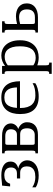

<svg xmlns="http://www.w3.org/2000/svg" viewBox="984 -1552 768 2775"><g transform="rotate(-90 1367.5 -165.0)"><path d="M221.7 -486.3Q200.2 -486.3 181.4 -482.2Q162.6 -478 146.7 -468.5Q130.9 -459 118.9 -442.6Q106.9 -426.3 99.1 -402.3H60.1L71.8 -518.6Q88.4 -518.6 105.5 -520.3Q122.6 -522 140.4 -523.9Q158.2 -525.9 177.5 -527.6Q196.8 -529.3 217.8 -529.3Q315.9 -529.3 367.7 -494.4Q419.4 -459.5 419.4 -397.9Q419.4 -350.6 393.1 -323.2Q366.7 -295.9 320.3 -284.7Q351.6 -278.3 374 -264.9Q396.5 -251.5 410.4 -233.9Q424.3 -216.3 430.9 -195.8Q437.5 -175.3 437.5 -154.3Q437.5 -121.1 423.3 -91.1Q409.2 -61 381.6 -38.3Q354 -15.6 313 -2.4Q272 10.7 218.8 10.7Q196.3 10.7 173.3 8.5Q150.4 6.3 128.4 1.2Q106.4 -3.9 85.7 -12Q64.9 -20 47.4 -32.2V-81.5Q83 -58.1 120.4 -47.9Q157.7 -37.6 195.3 -37.6Q222.2 -37.6 249.8 -42Q277.3 -46.4 299.8 -60.1Q322.3 -73.7 336.2 -98.4Q350.1 -123 350.1 -163.6Q350.1 -179.2 345.9 -195.8Q341.8 -212.4 331.5 -226.1Q321.3 -239.7 303.7 -248.5Q286.1 -257.3 259.3 -257.3H174.8V-303.7H253.9Q265.6 -303.7 279.5 -307.4Q293.5 -311 305.7 -320.6Q317.9 -330.1 325.9 -346.7Q334 -363.3 334 -389.6Q334 -415.5 325.4 -433.8Q316.9 -452.1 301.8 -463.9Q286.6 -475.6 266.1 -481Q245.6 -486.3 221.7 -486.3Z M538.1 0V-36.6H551.8Q558.1 -36.6 563 -38.6Q567.9 -40.5 571.3 -45.9Q574.7 -51.3 576.2 -60.5Q577.6 -69.8 577.6 -85V-433.6Q577.6 -448.7 576.2 -458Q574.7 -467.3 571.3 -472.7Q567.9 -478 563 -480Q558.1 -481.9 551.8 -481.9H538.1V-518.6H793Q836.9 -518.6 870.1 -508.8Q903.3 -499 925.8 -481.9Q948.2 -464.8 959.5 -441.7Q970.7 -418.5 970.7 -391.6Q970.7 -374 964.6 -356.9Q958.5 -339.8 947.5 -325.4Q936.5 -311 921.6 -300.5Q906.7 -290 889.6 -285.2Q910.6 -277.8 928.7 -265.6Q946.8 -253.4 960 -237.3Q973.1 -221.2 980.5 -201.4Q987.8 -181.6 987.8 -159.2Q987.8 -81.5 941.2 -40.8Q894.5 0 805.7 0ZM661.6 -303.7H809.6Q828.6 -303.7 843 -310.1Q857.4 -316.4 866.9 -328.1Q876.5 -339.8 881.3 -356Q886.2 -372.1 886.2 -391.6Q886.2 -409.7 880.6 -424.6Q875 -439.5 862.8 -450Q850.6 -460.4 832 -466.3Q813.5 -472.2 787.1 -472.2H687.5Q679.7 -472.2 674.6 -470.5Q669.4 -468.8 666.5 -464.4Q663.6 -460 662.6 -451.9Q661.6 -443.8 661.6 -430.7ZM805.7 -46.4Q823.2 -46.4 840.1 -52.2Q856.9 -58.1 870.4 -71.3Q883.8 -84.5 892.1 -105.2Q900.4 -126 900.4 -155.8Q900.4 -185.5 894 -205.1Q887.7 -224.6 876 -236.3Q864.3 -248 847.4 -252.7Q830.6 -257.3 810.1 -257.3H661.6V-87.9Q661.6 -74.7 662.6 -66.7Q663.6 -58.6 666.5 -54.2Q669.4 -49.8 674.6 -48.1Q679.7 -46.4 687.5 -46.4Z M1346.7 -529.3Q1411.6 -529.3 1456.3 -508.5Q1501 -487.8 1528.3 -451.7Q1555.7 -415.5 1567.9 -366.9Q1580.1 -318.4 1580.1 -262.7V-259.8H1193.4V-256.3Q1193.4 -195.8 1206.8 -154.1Q1220.2 -112.3 1243.9 -86.2Q1267.6 -60.1 1300.3 -48.6Q1333 -37.1 1371.6 -37.1Q1399.9 -37.1 1424.1 -39.1Q1448.2 -41 1470.2 -45.7Q1492.2 -50.3 1512.2 -58.1Q1532.2 -65.9 1552.2 -77.6V-38.1Q1540.5 -29.8 1522.2 -21.2Q1503.9 -12.7 1479.2 -5.6Q1454.6 1.5 1424.3 6.1Q1394 10.7 1357.9 10.7Q1233.9 10.7 1169.9 -56.4Q1106 -123.5 1106 -259.3Q1106 -315.4 1119.1 -364.7Q1132.3 -414.1 1161.1 -450.7Q1189.9 -487.3 1235.6 -508.3Q1281.2 -529.3 1346.7 -529.3ZM1491.2 -303.7Q1490.2 -337.4 1484.1 -369.9Q1478 -402.3 1462.4 -428.2Q1446.8 -454.1 1418.9 -470Q1391.1 -485.8 1346.7 -485.8Q1303.2 -485.8 1273.9 -470.5Q1244.6 -455.1 1226.8 -425.5Q1209 -396 1201.2 -353Q1196.8 -330.1 1194.8 -303.7Z M1810.5 -66.9Q1817.9 -61 1828.4 -55.2Q1838.9 -49.3 1852.5 -44.2Q1866.2 -39.1 1883.1 -35.9Q1899.9 -32.7 1918.9 -32.7Q2001.5 -32.7 2043.5 -88.6Q2085.4 -144.5 2085.4 -259.3Q2085.4 -325.2 2072.8 -368.2Q2060.1 -411.1 2038.8 -436.3Q2017.6 -461.4 1990.2 -471.2Q1962.9 -481 1933.6 -481Q1913.1 -481 1895.5 -477.3Q1877.9 -473.6 1863 -467.5Q1848.1 -461.4 1835.2 -453.4Q1822.3 -445.3 1810.5 -436ZM1810.5 113.8Q1810.5 128.9 1812 138.2Q1813.5 147.5 1816.9 152.8Q1820.3 158.2 1825 160.2Q1829.6 162.1 1836.4 162.1H1849.6V198.7H1687V162.1H1700.7Q1707 162.1 1711.9 160.2Q1716.8 158.2 1720.2 152.8Q1723.6 147.5 1725.1 138.2Q1726.6 128.9 1726.6 113.8V-433.6Q1726.6 -448.7 1725.1 -458Q1723.6 -467.3 1720.2 -472.7Q1716.8 -478 1711.9 -480Q1707 -481.9 1700.7 -481.9H1687V-518.6H1801.8V-475.1Q1834.5 -501.5 1872.6 -515.4Q1910.6 -529.3 1953.6 -529.3Q1996.1 -529.3 2035.4 -513.7Q2074.7 -498 2105.2 -465.1Q2135.7 -432.1 2154.1 -381.1Q2172.4 -330.1 2172.4 -259.3Q2172.4 -186 2151.6 -134.8Q2130.9 -83.5 2096.7 -51.3Q2062.5 -19 2017.8 -4.2Q1973.1 10.7 1925.8 10.7Q1896.5 10.7 1867.4 5.6Q1838.4 0.5 1810.5 -9.3Z M2407.7 -301.8Q2435.5 -309.6 2463.1 -313.7Q2490.7 -317.9 2517.6 -317.9Q2556.2 -317.9 2590.3 -308.8Q2624.5 -299.8 2650.1 -280.8Q2675.8 -261.7 2690.7 -231.7Q2705.6 -201.7 2705.6 -159.7Q2705.6 -124.5 2692.6 -95.2Q2679.7 -65.9 2654.3 -44.7Q2628.9 -23.4 2591.1 -11.7Q2553.2 0 2503.4 0H2284.2V-36.6H2297.9Q2304.2 -36.6 2309.1 -38.6Q2314 -40.5 2317.4 -45.9Q2320.8 -51.3 2322.3 -60.5Q2323.7 -69.8 2323.7 -85V-433.6Q2323.7 -448.7 2322.3 -458Q2320.8 -467.3 2317.4 -472.7Q2314 -478 2309.1 -480Q2304.2 -481.9 2297.9 -481.9H2284.2V-518.6H2446.8V-481.9H2433.6Q2426.8 -481.9 2422.1 -480Q2417.5 -478 2414.1 -472.7Q2410.6 -467.3 2409.2 -458Q2407.7 -448.7 2407.7 -433.6ZM2505.9 -43.9Q2538.1 -43.9 2559.8 -53Q2581.5 -62 2594.7 -77.6Q2607.9 -93.3 2613.3 -115Q2618.7 -136.7 2618.7 -161.6Q2618.7 -193.4 2609.9 -214.6Q2601.1 -235.8 2585.7 -248.8Q2570.3 -261.7 2549.6 -267.1Q2528.8 -272.5 2504.9 -272.5Q2481.4 -272.5 2457 -268.6Q2432.6 -264.6 2407.7 -257.8V-85Q2407.7 -72.3 2408.7 -64.2Q2409.7 -56.2 2412.6 -51.8Q2415.5 -47.4 2420.4 -45.7Q2425.3 -43.9 2433.6 -43.9Z"/></g></svg>

Font: Arian Grqi
Style: Regular
Weight: 400
Designer: Ruben Hakobyan (Tarumian)
Foundry: Ruben Hakobyan (Tarumian)
Version: Version 1.003